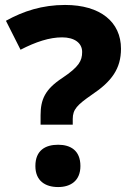

<svg xmlns="http://www.w3.org/2000/svg" viewBox="-20 -744 529 776"><path d="M144 -278V-240H274V-263C274 -302 292 -320 351 -361C432 -415 469 -467 469 -547C469 -655 386 -724 243 -724C151 -724 74 -699 4 -660L63 -543C125 -575 180 -593 231 -593C280 -593 312 -571 312 -534C312 -498 299 -474 232 -429C162 -383 144 -342 144 -278ZM123 -73C123 -13 163 12 215 12C265 12 305 -13 305 -73C305 -136 265 -159 215 -159C163 -159 123 -136 123 -73Z"/></svg>

Font: Noto Sans Thai Looped UI Narrow ExtraBold
Style: Regular
Weight: 800
Width: 4
Designer: Cadson Demak Team
Foundry: Cadson Demak Co., Ltd.
Version: Version 1.000